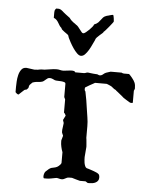

<svg xmlns="http://www.w3.org/2000/svg" viewBox="-51 -723 613 774"><g transform="rotate(5 256.0 -335.5)"><path d="M256.8 -5.9Q251.5 -5.9 248 -4.4Q244.6 -2.9 241.5 -1.2Q238.3 0.5 234.9 2Q231.4 3.4 226.6 3.4Q221.2 3.4 216.1 1.7Q210.9 0 205.1 0Q193.8 2 184.6 3.9Q175.3 5.9 165.5 5.9H155.3Q153.3 3.4 153.1 1.7Q152.8 0 152.8 -2.4Q152.8 -6.8 154.3 -12Q155.8 -17.1 158.2 -20.5Q158.7 -21 160.4 -22.7Q162.1 -24.4 164.1 -26.1Q166 -27.8 168 -29.5Q169.9 -31.2 170.9 -32.2Q176.8 -37.1 182.1 -38.6Q187.5 -40 193.1 -41Q198.7 -42 204.6 -44.9Q210.4 -47.9 217.3 -55.7Q217.8 -56.6 219.2 -58.8Q220.7 -61 220.7 -61.5V-105.5Q216.8 -115.2 214.4 -126.5Q211.9 -137.7 211.9 -147.9V-152.8L217.3 -171.4Q217.3 -171.9 216.6 -173.8Q215.8 -175.8 214.6 -178.2Q213.4 -180.7 212.6 -182.9Q211.9 -185.1 211.9 -186V-195.3L215.3 -221.2Q215.3 -225.6 213.6 -228.8Q211.9 -231.9 211.9 -235.8L220.7 -253.4Q220.7 -254.4 217.8 -259.3Q214.8 -264.2 212.9 -265.1V-318.4L208.5 -327.6V-380.9Q208.5 -385.7 203.4 -387.5Q198.2 -389.2 191.2 -389.9Q184.1 -390.6 176.5 -390.6Q168.9 -390.6 164.6 -392.1Q163.6 -392.6 156.7 -395.8Q149.9 -398.9 144.5 -398.9Q138.7 -398.9 135 -396.5Q131.3 -394 127.9 -390.9Q124.5 -387.7 120.6 -384.8Q116.7 -381.8 111.3 -380.9Q110.4 -380.4 106.4 -379.9Q102.5 -379.4 98.1 -379.2Q93.8 -378.9 89.8 -378.4Q85.9 -377.9 85.4 -377.4Q84.5 -377.4 83 -377Q81.5 -376.5 80.1 -376L76.2 -375Q74.2 -373 69.6 -368.7Q64.9 -364.3 64.5 -363.3Q63.5 -361.8 62.5 -356.9Q61.5 -352.1 61.5 -351.6L55.2 -344.7L51.3 -343.8Q49.8 -343.3 48.3 -342.8Q46.9 -342.3 46.4 -342.3Q44.9 -341.3 42 -338.4Q39.1 -335.4 35.4 -332.3Q31.7 -329.1 28.8 -326.2Q25.9 -323.2 24.4 -321.8Q20 -321.8 16.8 -324.7Q13.7 -327.6 11.2 -330.1V-351.6Q11.2 -359.9 12 -373.3Q12.7 -386.7 15.9 -399.7Q19 -412.6 26.1 -422.1Q33.2 -431.6 46.4 -431.6L78.6 -427.2Q82 -427.2 87.4 -427.7Q92.8 -428.2 93.8 -428.2Q94.7 -428.2 99.6 -429.4Q104.5 -430.7 120.1 -430.7Q132.3 -432.1 144.5 -434.3Q156.7 -436.5 168.9 -436.5Q175.8 -436.5 182.1 -434.8Q188.5 -433.1 195.8 -433.1L225.6 -436.5H232.4Q235.8 -436.5 238.8 -435.5Q241.7 -434.6 244.1 -430.7H279.8Q280.3 -430.7 285.4 -431.9Q290.5 -433.1 291.5 -434.1H297.4Q300.3 -433.6 306.2 -432.9Q312 -432.1 317.6 -431.6Q323.2 -431.2 327.6 -430.9Q332 -430.7 333 -430.7L338.9 -428.2Q339.8 -427.7 340.8 -427.7Q341.8 -427.2 342.8 -427.2Q350.6 -427.2 356.2 -432.4Q361.8 -437.5 367.7 -439.9Q371.6 -440.9 378.4 -443.4Q385.3 -445.8 386.2 -445.8H430.2Q431.2 -444.8 434.6 -443.8Q438 -442.9 439.5 -442.9H460.4Q460.9 -442.9 462.6 -441.2Q464.4 -439.5 466.6 -437Q468.8 -434.6 470.9 -432.1Q473.1 -429.7 474.1 -428.2Q482.4 -418 485.8 -409.7Q489.3 -401.4 489.3 -386.7Q489.3 -385.7 488 -382.3Q486.8 -378.9 485.8 -377.4V-330.1Q485.8 -328.1 483.9 -327.9Q481.9 -327.6 480.5 -327.6Q477.5 -327.6 476.1 -327.9Q474.6 -328.1 471.2 -330.1L447.8 -344.7Q446.3 -346.2 441.7 -350.1Q437 -354 431.6 -358.4Q426.3 -362.8 421.4 -366.7Q416.5 -370.6 415 -371.6Q415 -372.6 411.1 -375Q407.2 -377.4 406.2 -377.4L394.5 -386.7Q393.1 -387.7 389.6 -389.2Q386.2 -390.6 383.1 -392.1Q379.9 -393.6 377.2 -394.5Q374.5 -395.5 374 -395.5H327.1Q326.2 -395 324.7 -394Q321.8 -392.1 321.3 -392.1Q318.8 -390.6 314.2 -388.2Q309.6 -385.7 304.9 -383.1Q300.3 -380.4 296.4 -377.9Q292.5 -375.5 291.5 -375Q289.1 -374 288.6 -372.6Q288.1 -371.1 288.1 -370.1V-363.3Q288.1 -361.8 289.6 -359.9Q290.5 -358.4 291.5 -357.4Q295.4 -339.4 298.1 -323Q300.8 -306.6 303.2 -289.1Q305.7 -271 308.6 -253.9Q311.5 -236.8 311.5 -218.8V-171.4Q312 -169.9 312.5 -164.8Q313 -159.7 313.5 -153.6Q314 -147.5 314.5 -142.1Q314.9 -136.7 314.9 -135.3L311.5 -93.8Q311.5 -89.8 311.8 -83.3Q312 -76.7 313.2 -70.1Q314.5 -63.5 316.9 -57.6Q319.3 -51.8 323.7 -49.8Q325.7 -49.3 330.8 -47.9Q335.9 -46.4 341.6 -44.4Q347.2 -42.5 352.1 -40.8Q356.9 -39.1 358.9 -38.1Q368.7 -34.7 373 -30.5Q377.4 -26.4 377.4 -16.1Q377.4 -8.8 374 -3.9Q370.6 1 365.2 3.9Q359.9 6.8 353.3 8.1Q346.7 9.3 340.3 9.3H333L323.7 3.4H300.8Q299.3 2.9 294.4 1.7Q289.6 0.5 283.9 -1.2Q278.3 -2.9 273.7 -4.2Q269 -5.4 268.1 -5.9ZM173.3 -603.5Q168 -607.9 164.6 -613.3Q161.1 -618.7 158 -624.3Q154.8 -629.9 150.4 -634.5Q146 -639.2 138.7 -642.1V-663.6Q138.7 -667.5 139.4 -671.1Q140.1 -674.8 145 -680.2H156.7Q161.1 -679.2 164.1 -677.5Q167 -675.8 169.9 -673.3Q172.9 -670.9 176.3 -667.7Q179.7 -664.6 185.1 -660.6L202.6 -647.5Q207 -641.1 211.4 -637Q215.8 -632.8 219.7 -630.1Q223.6 -627.4 226.3 -625.7Q229 -624 230 -622.6Q234.9 -620.1 239.3 -615Q243.7 -609.9 247.8 -604.2Q252 -598.6 255.4 -594.5Q258.8 -590.3 262.2 -590.3Q266.1 -590.3 272.9 -595.7Q279.8 -601.1 286.4 -607.7Q293 -614.3 297.9 -620.6Q302.7 -627 302.7 -629.4Q314.5 -634.3 319.6 -639.9Q324.7 -645.5 328.4 -650.6Q332 -655.8 336.4 -660.6Q340.8 -665.5 351.1 -668.9Q352.5 -668.9 355.7 -669.9Q358.9 -670.9 362.5 -671.9Q366.2 -672.9 369.6 -673.8Q373 -674.8 375.5 -674.8Q377 -674.3 377.9 -670.4Q378.9 -666.5 379.6 -661.6Q380.4 -656.7 380.6 -652.8Q380.9 -648.9 380.9 -648.4Q380.9 -647 375.7 -640.4Q370.6 -633.8 364.3 -626Q357.9 -618.2 351.8 -611.3Q345.7 -604.5 343.8 -603.5Q343.8 -601.1 339.1 -597.2Q334.5 -593.3 328.9 -588.4Q323.2 -583.5 318.1 -578.1Q313 -572.8 312 -566.9Q308.1 -559.6 303 -548.1Q297.9 -536.6 291.3 -525.6Q284.7 -514.6 277.1 -506.8Q269.5 -499 260.7 -499Q253.4 -499 244.9 -507.3Q236.3 -515.6 228.8 -526.9Q221.2 -538.1 215.1 -549.3Q209 -560.5 206.1 -566.9L202.6 -577.1Q201.2 -579.1 196.3 -582.5Q191.4 -585.9 186.3 -589.6Q181.2 -593.3 177.2 -596.9Q173.3 -600.6 173.3 -603.5Z"/></g></svg>

Font: IM FELL English SC
Style: Regular
Weight: 400
Designer: Igino Marini
Foundry: Igino Marini
Version: 3.00